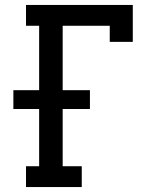

<svg xmlns="http://www.w3.org/2000/svg" viewBox="-20 -755 640 775"><path d="M85 0V-84H138V-315H34V-391H138V-651H85V-735H516V-586H423V-651H233V-391H343V-315H233V-84H310V0Z"/></svg>

Font: Iosevka Slab Medium Extended
Style: Regular
Weight: 500
Width: 7
Monospace: yes
Designer: Belleve Invis
Foundry: Belleve Invis
Version: Version 11.1.1; ttfautohint (v1.8.3)